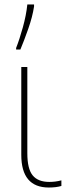

<svg xmlns="http://www.w3.org/2000/svg" viewBox="-20 -827 309 857"><path d="M102 -528H75V-136Q75 10 198 10Q231 10 254 3V-22Q228 -15 200 -15Q150 -15 126 -44Q102 -73 102 -143ZM52 -606H71Q87 -644 106 -698Q125 -752 132 -798V-807H102Q97 -759 82 -705Q67 -651 52 -613Z"/></svg>

Font: Noto Sans Display Thin
Style: Regular
Weight: 250
Designer: Monotype Design Team
Foundry: Monotype Imaging Inc.
Version: Version 1.900